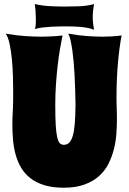

<svg xmlns="http://www.w3.org/2000/svg" viewBox="-20 -876 626 931"><path d="M569.8 -704.1Q558.6 -647.9 551.8 -569.3Q544.9 -490.7 544.9 -400.9Q544.9 -388.2 545.2 -376.2Q545.4 -364.3 545.9 -351.6Q546.4 -338.9 546.6 -325.2Q546.9 -311.5 546.9 -295.9Q546.9 -263.2 544.2 -226.1Q541.5 -189 532.2 -152.3Q522.9 -115.7 505.9 -81.8Q488.8 -47.9 460.2 -22.2Q431.6 3.4 389.6 18.8Q347.7 34.2 289.1 34.2Q233.9 34.2 194.1 21.7Q154.3 9.3 126.7 -12.5Q99.1 -34.2 82 -63.5Q64.9 -92.8 55.7 -126.7Q46.4 -160.6 43.2 -197.3Q40 -233.9 40 -270Q40 -286.1 40.3 -297.1Q40.5 -308.1 41 -317.1Q41.5 -326.2 42 -335.4Q42.5 -344.7 43 -357.4Q43.5 -370.1 43.7 -388.2Q43.9 -406.2 43.9 -433.1Q43.9 -465.8 42.7 -507.3Q41.5 -548.8 37.6 -589.1Q33.7 -629.4 26.6 -662.8Q19.5 -696.3 7.8 -712.9Q57.1 -704.1 100.3 -701.2Q143.6 -698.2 180.2 -698.2Q203.6 -698.2 222.7 -699.2Q241.7 -700.2 255.4 -701.2Q271.5 -702.6 283.2 -704.1Q276.9 -673.8 270.5 -636.2Q264.2 -598.6 259.3 -555.7Q254.4 -512.7 251.2 -465.3Q248 -418 248 -369.1Q248 -308.1 250.2 -270Q252.4 -231.9 257.3 -210.7Q262.2 -189.5 270 -181.6Q277.8 -173.8 289.1 -173.8Q304.2 -173.8 314.7 -183.3Q325.2 -192.9 332.3 -215.6Q339.4 -238.3 342.5 -275.4Q345.7 -312.5 346.2 -368.2Q345.2 -447.8 341.3 -516.6Q339.8 -545.9 337.2 -575.7Q334.5 -605.5 330.8 -631.8Q327.1 -658.2 322.3 -679.4Q317.4 -700.7 311 -712.9Q359.9 -704.1 401.4 -701.2Q442.9 -698.2 476.1 -698.2Q498 -698.2 515.4 -699.2Q532.7 -700.2 544.9 -701.2Q559.1 -702.6 569.8 -704.1ZM436 -856.4Q433.1 -840.8 431.4 -825Q429.7 -809.1 429.7 -793.5Q429.7 -777.8 431.4 -762.2Q433.1 -746.6 436 -731.4Q424.3 -736.8 407.5 -740.2Q390.6 -743.7 372.3 -745.4Q354 -747.1 336.7 -747.6Q319.3 -748 306.2 -748Q287.6 -748 267.6 -747.8Q247.6 -747.6 227.1 -746.3Q206.5 -745.1 186.8 -742.7Q167 -740.2 148.9 -735.4Q150.9 -739.7 151.9 -746.3Q152.8 -752.9 153.3 -759.8Q153.8 -766.6 153.8 -773.2Q153.8 -779.8 153.8 -784.2Q153.8 -802.2 152.6 -820.1Q151.4 -837.9 148.9 -856.4Q184.1 -848.1 221.9 -846.2Q259.8 -844.2 295.9 -844.2Q329.6 -844.2 366.2 -845.7Q402.8 -847.2 436 -856.4Z"/></svg>

Font: Spicy Rice
Style: Regular
Weight: 400
Version: Version 1.000